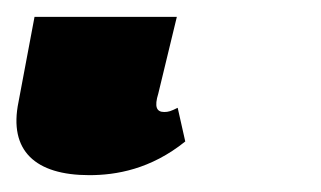

<svg xmlns="http://www.w3.org/2000/svg" viewBox="-51 32 381 228"><path d="M55 240C87 240 128 233 169 200L160 160C152 164 149 165 144 165C135 165 132 159 137 143L159 52H-10L-29 153C-41 211 -9 240 55 240Z"/></svg>

Font: Noto Serif SemiCondensed Black
Style: Italic
Weight: 900
Width: 4
Italic angle: -12°
Designer: Monotype Design Team
Foundry: Monotype Imaging Inc.
Version: Version 2.014